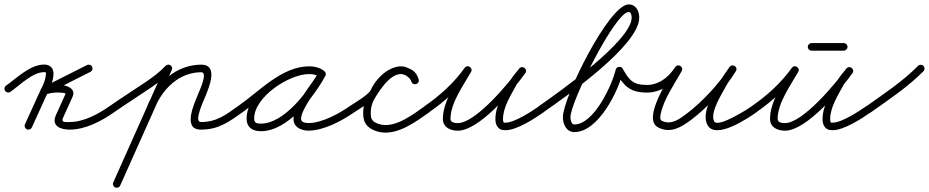

<svg xmlns="http://www.w3.org/2000/svg" viewBox="-38 -580 4281 885"><path d="M-14.3 -160.9C-8.7 -153 2.2 -151.1 10.1 -156.7C53.9 -187.5 111.9 -247.5 166 -247.5C172.5 -247.5 173.7 -247.3 173.7 -241C173.7 -207.5 150.9 -169.6 137.1 -139.2C117.1 -95.2 97.1 -51.2 77.1 -7.2C73.1 1.6 77 11.9 85.8 15.9C94.6 19.9 104.9 16 108.9 7.2C108.9 7.2 108.9 7.2 108.9 7.2C128.9 -36.8 148.9 -80.8 168.9 -124.8C185.1 -160.3 208.7 -201.4 208.7 -241C208.7 -266.7 191.4 -282.5 166 -282.5C101 -282.5 41.1 -221.3 -10.1 -185.3C-18 -179.7 -19.9 -168.8 -14.3 -160.9ZM363.1 -280.1C363.1 -280.1 363.1 -280.1 363.1 -280.1C294.8 -245.7 226.5 -211.2 158.1 -176.8C148.6 -172 146.7 -162.3 149.8 -154.6C152.9 -146.9 161 -141.3 171.2 -144.4C191.7 -150.8 211.8 -154.3 233.3 -153.5C233.3 -153.5 233.6 -153.5 233.9 -153.5C234.2 -153.5 234.4 -153.5 234.5 -153.5C239.2 -153.6 266.2 -151.8 264.1 -147.4C264.1 -147.4 264.1 -147.4 264.1 -147.3C264.1 -147.3 264.1 -147.2 264.1 -147.2C249.6 -115.2 235.1 -83.2 220.6 -51.2C220.6 -51.2 220.6 -51.3 220.7 -51.3C220.7 -51.4 220.7 -51.4 220.7 -51.4C196.4 0.8 240.6 17.5 283 17.5C355.7 17.5 430.2 -21.9 488.1 -62.7C496 -68.3 497.9 -79.2 492.3 -87.1C486.7 -95 475.8 -96.9 467.9 -91.3C467.9 -91.3 467.9 -91.3 467.9 -91.3C416.3 -54.9 348.1 -17.5 283 -17.5C266.4 -17.5 241.8 -13.9 252.4 -36.6C252.4 -36.6 252.5 -36.7 252.5 -36.7C252.5 -36.7 252.5 -36.8 252.5 -36.8C267 -68.8 281.5 -100.8 295.9 -132.8C295.9 -132.8 295.9 -132.7 295.9 -132.7C295.9 -132.6 295.9 -132.6 295.9 -132.6C315.3 -174.4 264.3 -189.3 233.5 -188.5C233.5 -188.5 233.8 -188.5 234.1 -188.5C234.4 -188.5 234.7 -188.5 234.7 -188.5C209.2 -189.5 185.1 -185.4 160.8 -177.9C150.6 -174.7 149.1 -164.2 152.5 -155.7C155.9 -147.2 164.3 -140.7 173.9 -145.5C242.2 -180 310.5 -214.4 378.9 -248.9C387.5 -253.2 391 -263.7 386.6 -272.4C382.3 -281 371.8 -284.5 363.1 -280.1Z M463.6 -67C469.2 -59.1 480.1 -57.1 488 -62.6C543.3 -101.1 600.1 -137 655.8 -174.7C689.9 -197.8 722.1 -222.5 750.6 -252.4C757.3 -259.4 757.1 -270.4 750.1 -277.1C743.1 -283.8 732 -283.6 725.4 -276.6C725.4 -276.6 725.4 -276.6 725.4 -276.6C698.5 -248.5 668.3 -225.4 636.2 -203.7C580.3 -165.9 523.4 -129.9 468 -91.4C460.1 -85.8 458.1 -74.9 463.6 -67ZM722 -271.6C722 -271.6 722 -271.6 722 -271.6C642.7 -94.1 563.4 83.4 484 260.9C480.1 269.7 484 280 492.9 284C501.7 287.9 512 284 516 275.1C595.3 97.6 674.6 -79.8 754 -257.3C757.9 -266.2 754 -276.5 745.1 -280.5C736.3 -284.4 726 -280.4 722 -271.6ZM670.3 -70.7C670.3 -70.7 670.3 -70.7 670.3 -70.7C691.5 -125.6 726.5 -177.7 775.6 -211.2C809.5 -234.3 848.9 -247 890 -247C921.2 -247 882 -163.5 877 -150.9C860.3 -108.8 799.1 17.5 888 17.5C969.9 17.5 1017.5 -18.5 1080.1 -62.7C1088 -68.3 1089.9 -79.2 1084.3 -87.1C1078.7 -95 1067.8 -96.9 1059.9 -91.3C1059.9 -91.3 1059.9 -91.3 1059.9 -91.3C1003.7 -51.6 961.7 -17.5 888 -17.5C853.3 -17.5 901.4 -117.5 909.6 -138C925.1 -177.1 970.4 -282 890 -282C841.9 -282 795.6 -267.2 755.9 -240.1C700.9 -202.6 661.4 -144.9 637.7 -83.3C634.2 -74.3 638.7 -64.1 647.7 -60.7C656.7 -57.2 666.9 -61.7 670.3 -70.7Z M1080 -62.6C1080 -62.6 1080 -62.6 1080 -62.6C1170.8 -125.7 1271.8 -239.3 1387.6 -239.3C1403.4 -239.3 1419.8 -236.1 1432.8 -226.8C1441.9 -220.3 1451.4 -224.9 1456.3 -232.4C1461.2 -240 1461.4 -250.6 1451.8 -256.1C1430 -268.8 1412.1 -273.6 1386.3 -273.6C1275 -273.6 1098.6 -153.6 1098.6 -34.2C1098.6 7.6 1125.9 24.8 1164.7 24.8C1288.3 24.8 1407.9 -132 1461.4 -229.6C1467 -239.8 1462.1 -249.1 1454.4 -253.3C1446.7 -257.6 1436.3 -256.6 1430.7 -246.4C1396.8 -184.7 1314.8 -100.3 1314.8 -31.6C1314.8 6 1350.2 22.2 1383 22.2C1453.9 22.2 1538.3 -22.9 1595 -62.7C1603 -68.2 1604.9 -79.1 1599.3 -87C1593.8 -95 1582.9 -96.9 1575 -91.3C1575 -91.3 1575 -91.3 1575 -91.3C1524.5 -56 1446.2 -12.8 1383 -12.8C1371.2 -12.8 1349.8 -15.8 1349.8 -31.6C1349.8 -81.1 1433.7 -179.1 1461.3 -229.6C1467 -239.8 1462.1 -249.1 1454.4 -253.3C1446.7 -257.5 1436.2 -256.6 1430.6 -246.4C1384.4 -161.9 1272.6 -10.2 1164.7 -10.2C1145.1 -10.2 1133.6 -12.6 1133.6 -34.2C1133.6 -133.4 1295 -238.6 1386.3 -238.6C1406.1 -238.6 1417.9 -235.3 1434.2 -225.9C1443.8 -220.3 1453.1 -224.4 1457.7 -231.5C1462.3 -238.6 1462.2 -248.8 1453.2 -255.2C1434.2 -268.8 1410.7 -274.3 1387.6 -274.3C1260.8 -274.3 1158.2 -159.6 1060 -91.4C1052.1 -85.9 1050.1 -75 1055.6 -67C1061.1 -59.1 1072 -57.1 1080 -62.6Z M1594.6 -62.3C1594.6 -62.3 1594.6 -62.3 1594.6 -62.3C1623.8 -81.4 1689 -119.3 1703 -150.9C1719.9 -189.1 1769 -243.2 1815.3 -238.6C1815.3 -238.6 1814.5 -238.7 1813.8 -238.9C1813 -239 1812.3 -239.2 1812.3 -239.1C1835.1 -232.8 1850.4 -230.7 1858.2 -204.1C1861.4 -193.2 1871.6 -190.6 1880.1 -193.4C1888.6 -196.2 1895.3 -204.3 1891.5 -215C1887.7 -225.2 1883.4 -233.5 1876 -241.7C1876 -241.7 1875.8 -241.9 1875.7 -242C1875.5 -242.2 1875.4 -242.4 1875.4 -242.4C1869.9 -247.9 1864.2 -253.2 1857.7 -257.6C1857.7 -257.6 1857.9 -257.5 1858 -257.4C1858.1 -257.3 1858.3 -257.2 1858.3 -257.2C1774.1 -318.4 1691.4 -200.3 1655.8 -138.8C1655.8 -138.8 1655.8 -138.6 1655.7 -138.5C1655.7 -138.4 1655.6 -138.3 1655.6 -138.3C1638.5 -106.9 1631.5 -65.6 1638.9 -30.4C1646.4 5.4 1681.9 22.8 1714.7 29.2C1714.7 29.2 1714.7 29.2 1714.8 29.2C1714.9 29.2 1714.9 29.2 1714.9 29.2C1796.1 43.7 1878.8 -18.9 1941.1 -62.7C1949 -68.2 1950.9 -79.2 1945.3 -87.1C1939.8 -95 1928.8 -96.9 1920.9 -91.3C1920.9 -91.3 1920.9 -91.3 1920.9 -91.3C1868.6 -54.6 1790.3 7.1 1721.1 -5.2C1721.1 -5.2 1721.1 -5.2 1721.2 -5.2C1721.3 -5.2 1721.3 -5.2 1721.3 -5.2C1703.7 -8.6 1677.4 -17.3 1673.1 -37.6C1667.4 -64.7 1673.2 -97.4 1686.4 -121.7C1686.4 -121.7 1686.3 -121.6 1686.3 -121.5C1686.2 -121.3 1686.2 -121.2 1686.2 -121.2C1708.5 -159.9 1777.8 -272.4 1837.7 -228.8C1837.7 -228.8 1837.9 -228.7 1838 -228.6C1838.1 -228.5 1838.3 -228.4 1838.3 -228.4C1842.9 -225.4 1846.8 -221.5 1850.6 -217.6C1850.6 -217.6 1850.5 -217.8 1850.3 -218C1850.1 -218.1 1850 -218.3 1850 -218.3C1854.4 -213.4 1856.4 -209 1858.5 -203C1862.4 -192.4 1872.3 -189.7 1880.4 -192.4C1888.6 -195 1895 -203.1 1891.8 -213.9C1880.3 -253.1 1856.9 -263 1821.7 -272.9C1821.7 -272.9 1820.9 -273 1820.2 -273.1C1819.5 -273.3 1818.8 -273.4 1818.7 -273.4C1756.3 -279.7 1694.4 -217.9 1671 -165.1C1661.6 -143.9 1597.2 -105.8 1575.4 -91.7C1567.3 -86.4 1565.1 -75.5 1570.3 -67.4C1575.6 -59.3 1586.5 -57.1 1594.6 -62.3Z M1939.9 -62.6C1939.9 -62.6 1939.9 -62.6 1939.9 -62.6C2012.6 -112.5 2081 -174.8 2132.3 -246.9C2138.7 -255.9 2134.1 -265.4 2126.5 -270.2C2118.9 -275.1 2108.3 -275.3 2102.8 -265.7C2063.4 -196.5 2003.4 -112.9 2003.4 -31.7C2003.4 7.3 2038.5 22.4 2072.2 22.4C2172.2 22.4 2328.9 -166.3 2383.3 -242.9C2389.8 -252.1 2386.4 -261.8 2379.5 -267C2372.7 -272.1 2362.4 -272.8 2355.3 -263.9C2340.4 -245.2 2323.7 -226.5 2311.8 -205.7C2311.8 -205.7 2311.7 -205.6 2311.7 -205.5C2311.6 -205.4 2311.6 -205.2 2311.6 -205.2C2282.8 -151.4 2245.5 -93.1 2245.5 -30.3C2245.5 -20.6 2247 -10.7 2251.4 -2C2251.4 -2 2251.5 -1.9 2251.6 -1.8C2251.6 -1.6 2251.7 -1.5 2251.7 -1.5C2260.9 15.1 2272.6 20.2 2292.4 20.2C2343.9 20.2 2427.4 -34.2 2468 -62.7C2476 -68.2 2477.9 -79.1 2472.3 -87C2466.8 -95 2455.9 -96.9 2448 -91.3C2448 -91.3 2448 -91.3 2448 -91.3C2414.4 -67.9 2334.6 -14.7 2292.4 -14.7C2281 -14.7 2285.3 -13 2282.3 -18.5C2282.3 -18.5 2282.4 -18.4 2282.4 -18.2C2282.5 -18.1 2282.6 -18 2282.6 -18C2280.7 -21.6 2280.5 -26.3 2280.5 -30.3C2280.5 -86.2 2316.7 -140.6 2342.4 -188.8C2342.4 -188.8 2342.4 -188.6 2342.3 -188.5C2342.3 -188.4 2342.2 -188.3 2342.2 -188.3C2353.2 -207.5 2368.9 -224.8 2382.7 -242.1C2389.8 -251 2386.1 -260.9 2378.9 -266.2C2371.8 -271.6 2361.3 -272.4 2354.7 -263.1C2309 -198.9 2154.9 -12.6 2072.2 -12.6C2059.3 -12.6 2038.4 -14.7 2038.4 -31.7C2038.4 -105.1 2097.3 -185.3 2133.2 -248.3C2138.7 -258 2134.5 -267.2 2127.4 -271.7C2120.3 -276.3 2110.2 -276.2 2103.7 -267.1C2054.8 -198.4 1989.4 -139.1 1920.1 -91.4C1912.1 -85.9 1910.1 -75 1915.6 -67.1C1921.1 -59.1 1932 -57.1 1939.9 -62.6Z M2442.6 -67C2448.2 -59.1 2459.1 -57.1 2467 -62.6C2571.1 -135.1 2908.5 -370.5 2908.5 -498.6C2908.5 -528.2 2893.6 -559.8 2859.9 -559.8C2768.8 -559.8 2556.4 -129 2556.4 -39.6C2556.4 -8.1 2572.7 28.8 2609.2 28.8C2721.1 28.8 2813.5 -162.6 2834 -251C2835.7 -258.3 2825.8 -260.3 2816.4 -258.9C2807 -257.6 2798.1 -252.8 2801.8 -246.3C2836.8 -184.8 2864.2 -153.5 2943 -153.5C2952.7 -153.5 2960.5 -161.3 2960.5 -171C2960.5 -180.7 2952.7 -188.5 2943 -188.5C2876.8 -188.5 2860.7 -213.6 2832.2 -263.7C2828.5 -270.1 2821.3 -272.5 2814.6 -271.6C2807.9 -270.6 2801.6 -266.2 2800 -259C2783.7 -189.2 2700.1 -6.2 2609.2 -6.2C2595 -6.2 2591.4 -29.2 2591.4 -39.6C2591.4 -110.6 2797.9 -524.8 2859.9 -524.8C2871.7 -524.8 2873.5 -507.1 2873.5 -498.6C2873.5 -392.2 2537.4 -154.3 2447 -91.4C2439.1 -85.8 2437.1 -74.9 2442.6 -67Z M2915.5 -171.3C2915.3 -161.7 2923 -153.7 2932.7 -153.5C2946 -153.2 2959 -153.3 2972.2 -155.8C3028.9 -166.4 3072.2 -204.2 3103.6 -251.3C3109.8 -260.6 3105 -270.1 3097.4 -274.7C3089.7 -279.4 3079.1 -279.3 3073.7 -269.5C3043 -214.3 2919.6 -31.4 2996.1 7.6C3053.9 37 3103.8 5.5 3149.6 -29C3222.5 -84.2 3306.9 -173.9 3354 -252C3359.8 -261.6 3355.7 -271 3348.5 -275.7C3341.3 -280.3 3331.1 -280.3 3324.6 -271C3310.4 -250.5 3295.2 -230.3 3282.8 -208.7C3282.8 -208.7 3282.7 -208.5 3282.7 -208.4C3282.6 -208.3 3282.5 -208.1 3282.5 -208.1C3254.6 -154.9 3192.5 -63.6 3222.4 -5C3259.4 67.2 3410.6 -35.7 3449 -62.7C3457 -68.2 3458.9 -79.1 3453.3 -87C3447.8 -95 3436.9 -96.9 3429 -91.3C3411.8 -79.3 3270.5 12.1 3253.6 -21C3232.6 -62.1 3292.3 -151.5 3313.5 -191.9C3313.5 -191.9 3313.4 -191.7 3313.3 -191.6C3313.3 -191.5 3313.2 -191.3 3313.2 -191.3C3325 -212 3339.7 -231.4 3353.4 -251C3359.8 -260.3 3355.4 -269.9 3347.9 -274.7C3340.4 -279.6 3329.8 -279.7 3324 -270C3279.2 -195.8 3197.8 -109.5 3128.4 -57C3094.7 -31.4 3055.4 -1.4 3011.9 -23.6C3001.9 -28.7 3006 -48.7 3007.9 -56.9C3023.1 -126 3069.8 -190.5 3104.3 -252.5C3109.7 -262.3 3105.4 -271.5 3098.1 -275.9C3090.8 -280.4 3080.6 -280 3074.4 -270.7C3048.4 -231.6 3013 -199.1 2965.8 -190.2C2954.9 -188.2 2944.3 -188.3 2933.3 -188.5C2923.7 -188.7 2915.7 -181 2915.5 -171.3Z M3447.9 -62.6C3447.9 -62.6 3447.9 -62.6 3447.9 -62.6C3520.6 -112.5 3589 -174.8 3640.3 -246.9C3646.7 -255.9 3642.1 -265.4 3634.5 -270.2C3626.9 -275.1 3616.3 -275.3 3610.8 -265.7C3571.4 -196.5 3511.4 -112.9 3511.4 -31.7C3511.4 7.3 3546.5 22.4 3580.2 22.4C3680.2 22.4 3836.9 -166.3 3891.3 -242.9C3897.8 -252.1 3894.4 -261.8 3887.5 -267C3880.7 -272.1 3870.4 -272.8 3863.3 -263.9C3848.4 -245.2 3831.7 -226.5 3819.8 -205.7C3819.8 -205.7 3819.7 -205.6 3819.7 -205.5C3819.6 -205.4 3819.6 -205.2 3819.6 -205.2C3790.8 -151.4 3753.5 -93.1 3753.5 -30.3C3753.5 -20.6 3755 -10.7 3759.4 -2C3759.4 -2 3759.5 -1.9 3759.6 -1.8C3759.6 -1.6 3759.7 -1.5 3759.7 -1.5C3768.9 15.1 3780.6 20.2 3800.4 20.2C3851.9 20.2 3935.4 -34.2 3976 -62.7C3984 -68.2 3985.9 -79.1 3980.3 -87C3974.8 -95 3963.9 -96.9 3956 -91.3C3956 -91.3 3956 -91.3 3956 -91.3C3922.4 -67.9 3842.6 -14.7 3800.4 -14.7C3789 -14.7 3793.3 -13 3790.3 -18.5C3790.3 -18.5 3790.4 -18.4 3790.4 -18.2C3790.5 -18.1 3790.6 -18 3790.6 -18C3788.7 -21.6 3788.5 -26.3 3788.5 -30.3C3788.5 -86.2 3824.7 -140.6 3850.4 -188.8C3850.4 -188.8 3850.4 -188.6 3850.3 -188.5C3850.3 -188.4 3850.2 -188.3 3850.2 -188.3C3861.2 -207.5 3876.9 -224.8 3890.7 -242.1C3897.8 -251 3894.1 -260.9 3886.9 -266.2C3879.8 -271.6 3869.3 -272.4 3862.7 -263.1C3817 -198.9 3662.9 -12.6 3580.2 -12.6C3567.3 -12.6 3546.4 -14.7 3546.4 -31.7C3546.4 -105.1 3605.3 -185.3 3641.2 -248.3C3646.7 -258 3642.5 -267.2 3635.4 -271.7C3628.3 -276.3 3618.2 -276.2 3611.7 -267.1C3562.8 -198.4 3497.4 -139.1 3428.1 -91.4C3420.1 -85.9 3418.1 -75 3423.6 -67.1C3429.1 -59.1 3440 -57.1 3447.9 -62.6ZM3703 -346.5C3703 -346.5 3703 -346.5 3703 -346.5C3752.3 -346.5 3801.7 -346.5 3851 -346.5C3860.7 -346.5 3868.5 -354.3 3868.5 -364C3868.5 -373.7 3860.7 -381.5 3851 -381.5C3851 -381.5 3851 -381.5 3851 -381.5C3801.7 -381.5 3752.3 -381.5 3703 -381.5C3693.3 -381.5 3685.5 -373.7 3685.5 -364C3685.5 -354.3 3693.3 -346.5 3703 -346.5Z M3950.7 -65.5C3956.3 -57.6 3967.3 -55.8 3975.1 -61.4C4058.2 -120.4 4146.9 -179 4218.5 -251.7C4225.3 -258.6 4225.2 -269.7 4218.3 -276.5C4211.4 -283.3 4200.3 -283.2 4193.5 -276.3C4123.4 -205 4036.2 -147.7 3954.9 -89.9C3947 -84.3 3945.1 -73.4 3950.7 -65.5Z"/></svg>

Font: FRB American Cursive Guidelines
Style: Italic
Weight: 400
Italic angle: -25°
Version: Version 2.0;Modular Font Editor K font №1